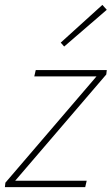

<svg xmlns="http://www.w3.org/2000/svg" viewBox="-30 -764 456 784"><path d="M-10 0 -8 -18 364 -452H110L116 -478H406L404 -460L32 -26H324L318 0ZM232 -574 218 -590 388 -744 406 -724Z"/></svg>

Font: Source Sans Variable
Style: Italic
Weight: 200
Italic angle: -11°
Designer: Paul D. Hunt
Foundry: Adobe Systems Incorporated
Version: Version 3.006;hotconv 1.0.111;makeotfexe 2.5.65597